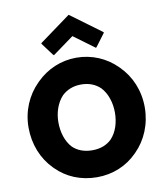

<svg xmlns="http://www.w3.org/2000/svg" viewBox="-118 -1256 1189 1375"><g transform="rotate(-10 476.0 -568.5)"><path d="M270 -413C270 -482 292 -551 337 -599C371 -631 417 -652 476 -652C535 -652 580 -633 615 -600C659 -554 681 -483 681 -413C681 -343 661 -273 616 -226C583 -194 537 -174 476 -174C414 -174 367 -194 334 -226C290 -273 270 -343 270 -413ZM53 -413C53 -290 98 -181 175 -103L176 -102L183 -95C256 -22 357 22 476 22C592 22 693 -22 767 -96L774 -103C851 -180 898 -290 898 -413C898 -535 851 -643 774 -720L767 -727C692 -802 589 -847 476 -847C364 -847 262 -802 186 -727L185 -726L178 -719C101 -642 53 -534 53 -413ZM254 -997 247 -990 315 -899 322 -892 476 -1004 628 -892 635 -899 703 -990 696 -997 476 -1159Z"/></g></svg>

Font: Hussar Woodtype
Style: Blk
Weight: 900
Foundry: Cannot Into Space Fonts
Version: Version 1.07